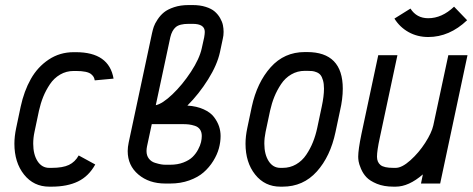

<svg xmlns="http://www.w3.org/2000/svg" viewBox="-20 -715 1841 748"><path d="M349.1 -401.9Q347.7 -409.7 345 -414.8Q342.3 -419.9 335.2 -426Q328.1 -432.1 313.2 -435.3Q298.3 -438.5 275.9 -438.5H267.1Q238.3 -438.5 214.4 -424.6Q190.4 -410.6 174.6 -387Q158.7 -363.3 148.4 -337.9Q138.2 -312.5 131.8 -283.7L114.3 -200.7Q109.4 -177.7 109.4 -155.3Q109.4 -113.3 126.2 -87.2Q143.1 -61 171.9 -61H180.7Q224.6 -61 248.5 -72.5Q272.5 -84 286.6 -109.4L351.1 -74.2Q325.7 -28.3 283.9 -8.1Q242.2 12.2 180.7 12.2H171.9Q111.3 12.2 73.7 -34.9Q36.1 -82 36.1 -155.3Q36.1 -183.6 43 -216.3L60.5 -299.3Q73.7 -360.4 100.1 -407.2Q126.5 -454.1 169.7 -482.9Q212.9 -511.7 267.1 -511.7H275.9Q404.8 -511.7 422.4 -408.7Z M777.8 -590.8Q777.8 -622.1 730.5 -622.1H714.8Q679.7 -622.1 664.8 -609.4Q649.9 -596.7 643.6 -570.3L586.9 -305.2Q612.8 -310.5 651.6 -347.4Q690.4 -384.3 723.9 -435.3Q757.3 -486.3 766.1 -527.3L775.4 -569.3Q777.8 -583 777.8 -590.8ZM766.1 -185.1Q766.1 -200.7 759 -210.7Q752 -220.7 739 -224.9Q726.1 -229 715.6 -230.2Q705.1 -231.4 691.4 -231.4H571.3L552.7 -144.5Q550.8 -135.3 550.8 -126.5Q550.8 -108.9 560.1 -96.9Q569.3 -85 584 -80.6Q598.6 -76.2 607.4 -74.7Q616.2 -73.2 624 -73.2H643.1Q671.9 -73.2 694.6 -82Q717.3 -90.8 730.2 -103.5Q743.2 -116.2 751.7 -132.3Q760.3 -148.4 763.2 -161.4Q766.1 -174.3 766.1 -185.1ZM839.4 -185.1Q839.4 -161.6 832.8 -137.2Q826.2 -112.8 810.8 -87.9Q795.4 -63 773.4 -43.7Q751.5 -24.4 717.5 -12.2Q683.6 0 643.1 0H624Q560.5 0 519 -35.2Q477.5 -70.3 477.5 -126.5Q477.5 -141.6 481.4 -160.2L572.3 -585.9Q575.2 -599.1 579.1 -610.8Q583 -622.6 593.8 -638.9Q604.5 -655.3 618.9 -667Q633.3 -678.7 658.2 -687Q683.1 -695.3 714.8 -695.3H730.5Q759.3 -695.3 781.5 -688.2Q803.7 -681.2 816.4 -670.2Q829.1 -659.2 837.4 -644.8Q845.7 -630.4 848.4 -617.2Q851.1 -604 851.1 -590.8Q851.1 -576.7 848.1 -564.5L836.9 -511.7Q826.2 -462.4 790.8 -405.8Q755.4 -349.1 710 -303.7Q746.6 -301.3 773.4 -289.1Q800.3 -276.9 813.7 -259Q827.1 -241.2 833.3 -222.9Q839.4 -204.6 839.4 -185.1Z M1176.3 -512.2Q1315.4 -512.2 1315.4 -369.6Q1315.4 -329.6 1304.7 -283.7L1287.1 -200.7Q1267.1 -105.5 1214.1 -46.6Q1161.1 12.2 1081.1 12.2H1072.3Q1011.7 12.2 974.1 -34.9Q936.5 -82 936.5 -155.3Q936.5 -183.6 943.4 -216.3L960.9 -299.3Q981.4 -393.6 1034.4 -452.9Q1087.4 -512.2 1167.5 -512.2ZM1242.2 -369.6Q1242.2 -388.7 1238.3 -402.1Q1234.4 -415.5 1228.8 -422.6Q1223.1 -429.7 1213.4 -433.6Q1203.6 -437.5 1196 -438.2Q1188.5 -439 1176.3 -439H1167.5Q1138.7 -439 1114.7 -425Q1090.8 -411.1 1075 -387.2Q1059.1 -363.3 1048.8 -337.9Q1038.6 -312.5 1032.2 -283.7L1014.6 -200.7Q1009.8 -177.7 1009.8 -155.3Q1009.8 -113.8 1026.6 -87.4Q1043.5 -61 1072.3 -61H1081.1Q1109.9 -61 1133.5 -74.7Q1157.2 -88.4 1173.1 -112.1Q1189 -135.7 1199.2 -161.4Q1209.5 -187 1215.8 -216.3L1233.4 -299.3Q1242.2 -340.3 1242.2 -369.6Z M1648.4 -570.8Q1606.4 -570.8 1572 -589.8Q1537.6 -608.9 1516.6 -642.6L1579.1 -681.6Q1603 -644 1648.4 -644Q1701.7 -644 1749 -689L1799.8 -636.2Q1731 -570.8 1648.4 -570.8ZM1512.7 12.2Q1475.6 12.2 1448.2 1Q1420.9 -10.3 1407.5 -24.7Q1394 -39.1 1386.2 -57.9Q1378.4 -76.7 1377 -86.7Q1375.5 -96.7 1375.5 -104.5Q1375.5 -131.8 1388.2 -193.4L1453.6 -500H1528.3L1459.5 -177.7Q1448.7 -127.9 1448.7 -104.5Q1448.7 -83.5 1462.2 -72.3Q1475.6 -61 1512.7 -61H1521.5Q1545.9 -61 1578.9 -90.6Q1611.8 -120.1 1636.7 -158.9Q1661.6 -197.8 1668 -226.1L1726.6 -500H1801.3L1694.8 0H1620.1L1627.4 -35.6Q1572.3 12.2 1521.5 12.2Z"/></svg>

Font: Anka/Coder Narrow
Style: Italic
Weight: 400
Width: 3
Italic angle: -12°
Monospace: yes
Version: Version 001.100